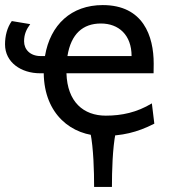

<svg xmlns="http://www.w3.org/2000/svg" viewBox="-20 -528 682 763"><path d="M339.4 0C351.6 61 354 152.8 354 214.8H424.8C424.8 152.8 427.2 61 439.5 0ZM590.3 -236.8C590.8 -245.6 590.8 -266.1 590.8 -274.9C590.8 -384.8 549.3 -507.8 388.2 -507.8C263.7 -507.8 179.7 -430.2 158.7 -305.2H141.6C100.1 -305.2 75.7 -331.1 75.7 -363.8C75.7 -391.1 84.5 -411.1 100.1 -432.1L26.9 -444.3C8.3 -418.5 0 -385.3 0 -351.6C0 -279.8 64.5 -236.8 139.2 -236.8H153.8C155.8 -73.7 264.6 12.2 388.2 12.2C463.4 12.2 523.9 -1 593.3 -36.6L583.5 -117.2C523.9 -81.1 463.4 -68.4 400.4 -68.4C312 -68.4 247.6 -122.6 244.1 -236.8ZM248 -305.2C262.2 -393.6 309.6 -434.6 380.9 -434.6C451.7 -434.6 502.9 -389.2 502.9 -305.2Z"/></svg>

Font: Andika
Style: Regular
Weight: 400
Designer: Victor Gaultney, Annie Olsen, Julie Remington, Don Collingsworth, Eric Hays
Foundry: SIL International
Version: Version 1.000